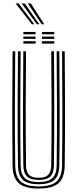

<svg xmlns="http://www.w3.org/2000/svg" viewBox="-20 -1101 454 1128"><path d="M207.2 6.8Q126 6.8 90.4 -24.8Q54.8 -56.2 53.8 -129.2Q51.8 -293.8 51.9 -461.9Q52 -630 53.8 -800H69.5Q67.8 -639.5 67.6 -469.6Q67.5 -299.8 69.5 -129.5Q70.5 -62.5 102.9 -34.1Q135.2 -5.8 207.2 -5.8Q278.8 -5.8 311.1 -34.1Q343.5 -62.5 344.5 -129.5Q346.5 -295 346.4 -463.1Q346.2 -631.2 344.5 -800H360.2Q362 -631.2 362.2 -464.8Q362.5 -298.2 360.2 -129.2Q359.2 -56.2 323.6 -24.8Q288 6.8 207.2 6.8ZM207.2 -18.5Q142.8 -18.5 114.5 -44.2Q86.2 -70 85.5 -129.8Q83.2 -296.8 83.5 -464Q83.8 -631.2 85.5 -800H101.2Q99.5 -638.2 99.2 -468.5Q99 -298.8 101.2 -129.8Q102 -76.8 126.8 -54Q151.5 -31.2 207.2 -31.2Q262.5 -31.2 287.2 -54Q312 -76.8 312.8 -129.8Q315 -295.5 314.8 -463.4Q314.5 -631.2 312.8 -800H328.5Q330.2 -631.2 330.5 -465Q330.8 -298.8 328.5 -129.8Q327.8 -70 299.5 -44.2Q271.2 -18.5 207.2 -18.5ZM207.2 -44Q160 -44 138.9 -63.9Q117.8 -83.8 117 -130Q114.8 -297.5 115 -464.2Q115.2 -631 117 -800H133Q131.2 -639.5 131 -469.1Q130.8 -298.8 133 -130.2Q133.5 -91.5 150.2 -74Q167 -56.5 207.2 -56.5Q247 -56.5 263.8 -74Q280.5 -91.5 281 -130.2Q283.2 -297 283 -464.1Q282.8 -631.2 281 -800H296.8Q298.8 -630.8 298.9 -464.8Q299 -298.8 296.8 -130Q296.2 -83.2 275.1 -63.6Q254 -44 207.2 -44ZM226.5 -899.8V-913.5H298.5V-899.8ZM117.2 -899.8V-913.5H189.2V-899.8ZM117.2 -872.5V-886H189.2V-872.5ZM226.5 -872.5V-886H298.5V-872.5ZM117.2 -845V-858.8H189.2V-845ZM226.5 -845V-858.8H298.5V-845ZM167.2 -958.5 71.5 -1081.2H89.5L182 -958.5ZM196.2 -958.5 107 -1081.2H125.2L210.8 -958.5ZM225 -958.5 142.8 -1081.2H161L239.8 -958.5Z"/></svg>

Font: Big Shoulders Inline Text
Style: Regular
Weight: 400
Designer: Patric King
Foundry: XO Type Co
Version: Version 1.000